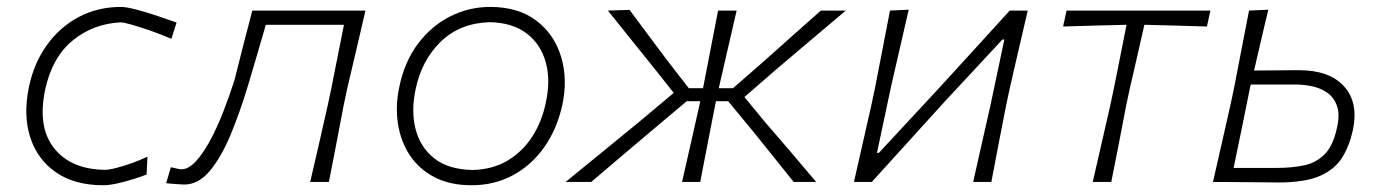

<svg xmlns="http://www.w3.org/2000/svg" viewBox="-20 -525 3985 554"><path d="M278 9.5Q196 9.5 142.2 -27.2Q88.5 -64 67.5 -128Q46.5 -192 63.5 -274Q77.5 -342 114.8 -394.2Q152 -446.5 207 -475.8Q262 -505 328.5 -505Q345 -505 375 -497Q405 -489 436.8 -478.2Q468.5 -467.5 489.5 -460L474.5 -413Q443 -426.5 412.8 -437Q382.5 -447.5 359.5 -454Q336.5 -460.5 328 -460.5Q248.5 -456.5 189.5 -408Q130.5 -359.5 110.5 -267Q87.5 -159 135.8 -97.8Q184 -36.5 282 -35Q295 -35 317 -40.8Q339 -46.5 363 -55.2Q387 -64 405.5 -73L403 -21.5Q389.5 -16 366.8 -8.8Q344 -1.5 319.8 4Q295.5 9.5 278 9.5Z M511.5 7.5Q507.5 7.5 489.2 6.2Q471 5 459.5 3.5L473 -42.5Q481 -40.5 490.5 -38.5Q500 -36.5 503.5 -36.5Q523.5 -36.5 544.8 -59.2Q566 -82 586.2 -119.5Q606.5 -157 624.2 -202.5Q642 -248 656.5 -293.5Q669.5 -345 682.2 -395.2Q695 -445.5 708 -494.5H1034.5Q1021.5 -438.5 1009.2 -385.8Q997 -333 982 -270L971.5 -220.5Q960 -159.5 950 -107.8Q940 -56 929 0H875Q888 -55.5 900 -108Q912 -160.5 925.5 -220.5L936 -270Q946.5 -322.5 955 -365.8Q963.5 -409 972.5 -453.5H747Q734.5 -410.5 721.8 -366.8Q709 -323 695.5 -278Q672.5 -201.5 645.5 -136.5Q618.5 -71.5 585.5 -32Q552.5 7.5 511.5 7.5Z M1341 9.5Q1278 9.5 1233.2 -14Q1188.5 -37.5 1162.2 -77.5Q1136 -117.5 1128.2 -168.2Q1120.5 -219 1132 -273.5Q1147 -347 1186 -398.8Q1225 -450.5 1279.2 -477.8Q1333.5 -505 1394 -505Q1475.5 -505 1527.5 -465.5Q1579.5 -426 1599 -361.2Q1618.5 -296.5 1602.5 -222Q1587.5 -153.5 1551 -101.2Q1514.5 -49 1460.8 -19.8Q1407 9.5 1341 9.5ZM1343.5 -34.5Q1402 -36 1445.2 -62Q1488.5 -88 1516.2 -131.5Q1544 -175 1555 -229.5Q1569 -293.5 1554.8 -345.2Q1540.5 -397 1500 -428.2Q1459.5 -459.5 1393.5 -461Q1306.5 -458.5 1251.2 -404.2Q1196 -350 1179 -266.5Q1166 -205 1179 -153Q1192 -101 1232.5 -68.5Q1273 -36 1343.5 -34.5Z M1612 0Q1665 -43 1717.5 -86Q1770 -129 1822 -171.5L1924 -257L1870.5 -324.5Q1836 -367.5 1802.2 -409.5Q1768.5 -451.5 1734 -494.5L1796.5 -496.5Q1823.5 -460 1851.2 -423Q1879 -386 1906.5 -349L1967.5 -270.5H2008.5L2009 -273Q2021 -334 2031 -386.5Q2041 -439 2052 -494.5H2105.5Q2092.5 -438.5 2080.5 -386.2Q2068.5 -334 2054.5 -273L2054 -270.5H2095L2185 -349Q2226 -385.5 2267 -422.2Q2308 -459 2348.5 -494.5H2420.5Q2369.5 -451.5 2319.2 -409Q2269 -366.5 2219.5 -324.5L2128 -245L2188.5 -171.5Q2225 -129.5 2261.5 -86.8Q2298 -44 2335 0H2270Q2240.5 -37 2212 -72.5Q2183.5 -108 2154.5 -144L2081 -233H2046L2042.5 -216.5Q2031 -157.5 2021 -106.5Q2011 -55.5 2000.5 0H1948Q1960.5 -54.5 1972.2 -106.5Q1984 -158.5 1997 -216.5L2000.5 -233H1961.5L1854.5 -143Q1812.5 -107.5 1770 -71.5Q1727.5 -35.5 1686 0Z M2444 0Q2456.5 -55.5 2468.5 -108Q2480.5 -160.5 2494 -220.5L2504.5 -270Q2517 -333 2527 -385.8Q2537 -438.5 2548 -494.5L2602 -497Q2589.5 -441.5 2577.2 -389.2Q2565 -337 2551 -275L2510.5 -84H2516L2685.5 -266.5Q2736.5 -322 2789 -379.8Q2841.5 -437.5 2893.5 -494.5H2945.5Q2932.5 -438.5 2920.2 -386Q2908 -333.5 2893.5 -270L2883 -220.5Q2871 -159.5 2861 -107.8Q2851 -56 2840.5 0H2788Q2800.5 -55 2812 -106.8Q2823.5 -158.5 2837 -217L2878 -411H2872.5L2706 -232Q2654.5 -175 2601.2 -116.5Q2548 -58 2495.5 0Z M3133 0Q3146 -56.5 3157.8 -108Q3169.5 -159.5 3183.5 -220.5L3194 -270Q3204 -321 3213 -365.2Q3222 -409.5 3230.5 -453.5Q3186.5 -452.5 3139.8 -451.2Q3093 -450 3047.5 -448.5L3057.5 -494.5H3472.5L3462.5 -448.5Q3417 -450 3370.5 -451.2Q3324 -452.5 3282 -453.5Q3272 -409 3262 -365.2Q3252 -321.5 3240 -270L3229.5 -220.5Q3218 -160 3207.8 -107.8Q3197.5 -55.5 3186.5 0Z M3480 0Q3492.5 -55.5 3504.5 -108Q3516.5 -160.5 3530 -220.5L3540.5 -270Q3553 -333.5 3563 -386.2Q3573 -439 3584 -494.5L3639.5 -497Q3629 -452.5 3619 -410Q3609 -367.5 3598.5 -321.5Q3627 -321.5 3662.2 -322Q3697.5 -322.5 3728 -322.5Q3815.5 -322.5 3857.8 -276.2Q3900 -230 3884 -151.5Q3874.5 -106.5 3853.8 -72Q3833 -37.5 3789.8 -18Q3746.5 1.5 3669 1.5Q3614 1 3564.5 0.5Q3515 0 3480 0ZM3539.5 -40.5H3664.5Q3708 -40.5 3743.2 -48Q3778.5 -55.5 3802.8 -80.5Q3827 -105.5 3838 -157.5Q3846.5 -196 3837.5 -220.2Q3828.5 -244.5 3809.2 -257.8Q3790 -271 3766.2 -276Q3742.5 -281 3721.5 -281H3589L3587.5 -275.5Q3576 -218 3563.2 -155.2Q3550.5 -92.5 3539.5 -40.5Z"/></svg>

Font: Commissioner Loud ExtraLight
Style: Italic
Weight: 200
Italic angle: -12°
Designer: Kostas Bartsokas
Foundry: Kostas Bartsokas
Version: Version 1.000; ttfautohint (v1.8.3)